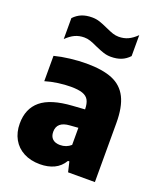

<svg xmlns="http://www.w3.org/2000/svg" viewBox="-146 -883 827 986"><g transform="rotate(20 267.0 -390.0)"><path d="M488 -322.5V0H341.5L328.5 -55H321Q301 -21 267.5 -5.2Q234 10.5 190.5 10.5Q139.5 10.5 101.5 -9.5Q63.5 -29.5 43 -66.2Q22.5 -103 22.5 -151Q22.5 -232.5 76 -277Q129.5 -321.5 246.5 -329L313 -333.5Q312.5 -365.5 302.5 -383.8Q292.5 -402 269.2 -410Q246 -418 205 -418Q173 -418 136.2 -413Q99.5 -408 66.5 -398V-536.5Q105 -546.5 151.5 -552Q198 -557.5 239.5 -557.5Q328.5 -557.5 382.5 -535Q436.5 -512.5 462.2 -461.2Q488 -410 488 -322.5ZM313 -139.5V-233L267.5 -229.5Q198.5 -225 198.5 -170Q198.5 -144.5 213 -131Q227.5 -117.5 253.5 -117.5Q288.5 -117.5 313 -139.5ZM256.5 -657.5Q233.5 -668.5 217 -674Q200.5 -679.5 183.5 -679.5Q155.5 -679.5 132.8 -669Q110 -658.5 86.5 -635.5V-750Q106.5 -771 130.5 -780.5Q154.5 -790 186 -790Q208 -790 227.8 -783.5Q247.5 -777 274.5 -764.5Q298.5 -753.5 314.5 -748.2Q330.5 -743 347 -743Q375 -743 397.8 -753.5Q420.5 -764 444 -787V-672.5Q424.5 -651.5 400.2 -642Q376 -632.5 344.5 -632.5Q323 -632.5 303.8 -638.8Q284.5 -645 256.5 -657.5Z"/></g></svg>

Font: Encode Sans Semi Condensed ExBd
Style: Regular
Weight: 800
Width: 4
Designer: Multiple Designers
Foundry: Impallari Type
Version: Version 2.000